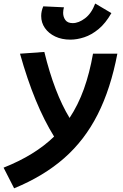

<svg xmlns="http://www.w3.org/2000/svg" viewBox="-77 -816 683 1067"><path d="M1.5 230.5 -57.1 115.7Q116.7 46.9 223.6 -57.1Q168.5 -146 121.3 -260.5Q74.2 -375 34.2 -517.6L169.4 -527.3Q225.1 -299.3 309.6 -160.6Q357.4 -232.9 389.2 -321.3Q420.9 -409.7 439.9 -517.6H575.2Q538.1 -322.8 465.8 -179.9Q393.6 -37.1 279.5 63Q165.5 163.1 1.5 230.5ZM314 -595.7Q266.6 -595.7 230 -613Q193.4 -630.4 172.6 -660.2Q151.9 -689.9 151.9 -727.1Q151.9 -754.4 163.6 -780.8L278.3 -775.4Q276.4 -767.6 275.1 -760.3Q273.9 -752.9 273.9 -744.6Q273.9 -721.7 286.4 -704.6Q298.8 -687.5 327.1 -687.5Q360.4 -687.5 396 -714.6Q431.6 -741.7 452.1 -796.4L542 -743.2Q509.8 -686.5 470.7 -654.3Q431.6 -622.1 391.1 -608.9Q350.6 -595.7 314 -595.7Z"/></svg>

Font: Cascadia Code PL
Style: Bold Italic
Weight: 700
Italic angle: -10°
Monospace: yes
Designer: Aaron Bell
Foundry: Saja Typeworks
Version: Version 2404.023; ttfautohint (v1.8.4)